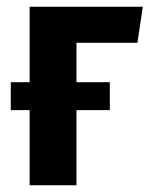

<svg xmlns="http://www.w3.org/2000/svg" viewBox="-20 -550 444 570"><path d="M207 -423V-306H306V-223H207V0H68V-223H12V-306H68V-530H404L388 -423Z"/></svg>

Font: Fira Sans Condensed SemiBold
Style: Regular
Weight: 600
Width: 3
Designer: bBox Type GmbH & Carrois Corporate GbR & Edenspiekermann AG
Foundry: bBox Type GmbH & Carrois Corporate GbR & Edenspiekermann AG
Version: Version 4.301